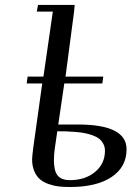

<svg xmlns="http://www.w3.org/2000/svg" viewBox="-20 -749 552 777"><path d="M87.9 -411.1 91.8 -439H155.8L193.8 -702.1H128.9L133.8 -729H282.2L279.8 -702.1L245.1 -439H397.9L394 -411.1H240.2L215.8 -245.1H295.9Q492.2 -245.1 492.2 -145Q492.2 -73.2 431.6 -32.7Q371.1 7.8 263.2 7.8Q238.3 7.8 218.5 5.6Q198.7 3.4 177.5 -3.9Q156.2 -11.2 142.1 -23.2Q127.9 -35.2 118.9 -55.9Q109.9 -76.7 109.9 -105Q109.9 -114.7 115.2 -155.8L150.9 -411.1ZM198.2 -100.1Q198.2 -57.1 213.4 -38.6Q228.5 -20 263.2 -20Q324.7 -20 364.7 -53.2Q404.8 -86.4 404.8 -139.2Q404.8 -154.8 397.9 -167.2Q391.1 -179.7 380.9 -187.7Q370.6 -195.8 354 -201.7Q337.4 -207.5 322 -210.4Q306.6 -213.4 285.2 -215.1Q263.7 -216.8 248.3 -217.3Q232.9 -217.8 211.9 -217.8L202.1 -150.9Q198.2 -124 198.2 -100.1Z"/></svg>

Font: Dehuti
Style: Bold-Italic
Weight: 700
Version: Version 1.2